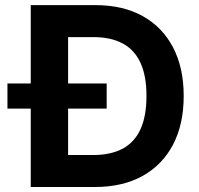

<svg xmlns="http://www.w3.org/2000/svg" viewBox="-20 -748 797 768"><path d="M359.4 0H170.9V-127.9H352.1Q422.9 -127.9 470.5 -153.3Q518.1 -178.7 542 -231.2Q565.9 -283.7 565.9 -364.3Q565.9 -444.3 542 -496.6Q518.1 -548.8 470.7 -574.2Q423.3 -599.6 353 -599.6H167.5V-727.5H361.8Q471.7 -727.5 550.5 -683.8Q629.4 -640.1 672.1 -558.6Q714.8 -477.1 714.8 -364.3Q714.8 -251 672.1 -169.4Q629.4 -87.9 549.8 -43.9Q470.2 0 359.4 0ZM252.4 -727.5V0H103V-727.5ZM9.8 -313.5V-414.1H406.7V-313.5Z"/></svg>

Font: Inter 18pt
Style: Bold
Weight: 700
Designer: Rasmus Andersson
Foundry: rsms
Version: Version 4.001;git-66647c0bb